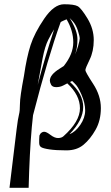

<svg xmlns="http://www.w3.org/2000/svg" viewBox="-20 -682 517 897"><path d="M73.2 -196.5C73.2 -174.6 71.7 -157.9 68.6 -146.5C65.5 -135.1 61.8 -112.3 57.6 -78.1L24.4 195.3H113.8L116.2 119.1C120.1 15 126.1 -72.6 134.3 -143.6C180.8 -323.9 223.8 -468.8 263.2 -578.1C263.8 -579.4 267.7 -581.6 274.7 -584.7C281.7 -587.8 287.1 -590.2 291 -591.8C311.8 -556.6 322.3 -520.8 322.3 -484.1C322.3 -447.5 307.5 -410.6 277.8 -373.5C272 -369.6 265.6 -365.6 258.8 -361.3C228.2 -342.4 212.9 -323.7 212.9 -305.2C212.9 -300 214.8 -293.6 218.8 -286.1C222.7 -278.6 230.6 -274.9 242.7 -274.9C254.7 -274.9 265.7 -277.5 275.6 -282.7C285.6 -287.9 291.8 -291.2 294.4 -292.5C333.8 -256 353.5 -217.2 353.5 -176C353.5 -134.8 327.8 -91.3 276.4 -45.4C270.2 -39.9 261.7 -37.1 251 -37.1C240.2 -37.1 228.5 -42 215.8 -51.8C203.1 -61.5 193.4 -66.4 186.8 -66.4C180.1 -66.4 174.2 -63.5 168.9 -57.6L164.1 -48.8L163.1 -31.2V-14.6C163.1 -5.5 165.9 1.1 171.6 5.1C177.3 9.2 190.4 12.8 210.9 15.9C231.4 19 257.9 20.5 290.3 20.5C322.7 20.5 349.4 11.7 370.4 -5.9C391.4 -23.4 410.1 -46.7 426.5 -75.7C443 -104.7 451.2 -138.5 451.2 -177.2C451.2 -216 439.1 -253.7 415 -290.5C391 -327.3 378.9 -348.6 378.9 -354.2C378.9 -359.9 385.4 -376.1 398.4 -402.6C411.5 -429.1 418 -459.9 418 -494.9C418 -529.9 408.2 -563.5 388.7 -595.7C369.1 -627.9 353.8 -647.1 342.8 -653.1C331.7 -659.1 310.5 -662.1 279.3 -662.1C248 -662.1 217.2 -639.7 186.8 -595C156.3 -550.2 135 -509 122.8 -471.2C110.6 -433.4 100.3 -385.3 91.8 -326.7C79.4 -261.9 73.2 -218.5 73.2 -196.5ZM377.9 -166C377.9 -143.2 370.3 -120.7 355 -98.4C339.7 -76.1 322.9 -61.7 304.7 -55.2C347.3 -99.1 368.7 -141.4 368.7 -182.1C368.7 -222.8 348.1 -261.7 307.1 -298.8L316.9 -303.7L328.6 -292.5V-292C338.1 -284.5 348.6 -267.3 360.4 -240.5C372.1 -213.6 377.9 -188.8 377.9 -166ZM352.5 -502.4C352.5 -496.3 349.9 -484.4 344.7 -466.8C339.5 -449.2 334.8 -436.2 330.6 -427.7C338.1 -446.9 341.8 -470.5 341.8 -498.3C341.8 -526.1 329.6 -559.4 305.2 -598.1L319.8 -583C330.2 -571.3 338.3 -556.5 344 -538.6C349.7 -520.7 352.5 -508.6 352.5 -502.4ZM232.9 -544.9C202.6 -453.1 177.1 -366.7 156.2 -285.6C164.4 -331.9 172 -373.5 179.2 -410.4C186.4 -447.3 195.2 -476.2 205.8 -496.8C216.4 -517.5 225.4 -533.5 232.9 -544.9Z"/></svg>

Font: Drukaatie burti
Style: Regular
Weight: 400
Version: Version 0.14.4